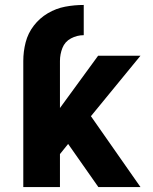

<svg xmlns="http://www.w3.org/2000/svg" viewBox="-20 -755 616 775"><path d="M74 0H222V-133L255 -174L377 0H547L347 -286L547 -530H376L222 -319V-509Q222 -536 232 -561.5Q242 -587 266.5 -600Q291 -613 318 -613V-735Q280 -735 243 -728Q206 -721 173 -701.5Q140 -682 116.5 -651.5Q93 -621 83.5 -584Q74 -547 74 -509Z"/></svg>

Font: Iosevka Sparkle Heavy
Style: Regular
Weight: 900
Designer: Belleve Invis
Foundry: Belleve Invis
Version: Version 4.5.0; ttfautohint (v1.8.3)